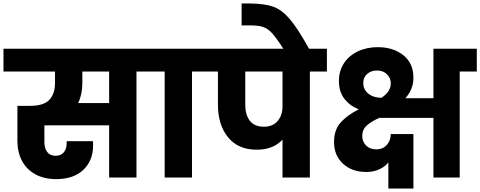

<svg xmlns="http://www.w3.org/2000/svg" viewBox="-37 -1020 2759 1103"><path d="M845 -609H747V0H590V-300H218V-202Q218 -168 234.5 -146.5Q251 -125 283 -125Q313 -125 329.5 -145Q346 -165 346 -196V-209H497Q498 -200 498 -187Q498 -97 441.5 -44Q385 9 286 9Q215 9 164.5 -19.5Q114 -48 88.5 -97.5Q63 -147 63 -210V-412H137Q214 -412 246.5 -446.5Q279 -481 279 -543V-609H-17V-740H845ZM590 -609H436V-543Q436 -478 412 -428H590Z M909 0V-609H811V-740H1164V-609H1066V0Z M1841 -609H1743V0H1586V-218Q1533 -160 1438 -160Q1331 -160 1273 -231.5Q1215 -303 1215 -418V-609H1130V-740H1841ZM1586 -609H1372V-418Q1372 -360 1398.5 -326Q1425 -292 1479 -292Q1530 -292 1558 -325Q1586 -358 1586 -409Z M1594 -735Q1553 -799 1528 -827Q1503 -855 1476.5 -864.5Q1450 -874 1403 -874H1351V-1000H1400Q1484 -999 1533 -981.5Q1582 -964 1628.5 -909.5Q1675 -855 1741 -735Z M2702 -740V-609H2604V0H2453V-343H2142Q2092 -320 2068 -297.5Q2044 -275 2044 -239Q2044 -206 2066 -184Q2088 -162 2124 -162Q2163 -162 2185.5 -188Q2208 -214 2208 -250H2338V63H2194V-87Q2177 -64 2143.5 -48Q2110 -32 2067 -32Q1985 -32 1933.5 -79.5Q1882 -127 1882 -204Q1882 -273 1919.5 -315.5Q1957 -358 2024 -392Q1973 -412 1941.5 -452.5Q1910 -493 1910 -555Q1910 -612 1938.5 -656Q1967 -700 2018 -724.5Q2069 -749 2133 -749Q2222 -749 2280 -703Q2338 -657 2338 -573Q2338 -507 2292 -456H2453V-740ZM2050 -543Q2050 -506 2078.5 -482.5Q2107 -459 2154 -458Q2208 -493 2208 -541Q2208 -572 2186 -593.5Q2164 -615 2129 -615Q2095 -615 2072.5 -595.5Q2050 -576 2050 -543Z"/></svg>

Font: MSTAGE
Style: Bold
Weight: 700
Designer: Ninad Kale (Devanagari), Jonny Pinhorn (Latin)
Foundry: Indian Type Foundry
Version: 4.004